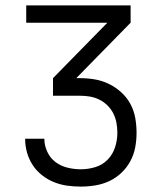

<svg xmlns="http://www.w3.org/2000/svg" viewBox="-20 -690 590 710"><path d="M279 0Q253 0 228 -3.5Q203 -7 179.5 -16.5Q156 -26 135.5 -42Q115 -58 101 -79.5Q87 -101 80 -125.5Q73 -150 73 -176V-177H144V-176Q144 -152 155 -128.5Q166 -105 185.5 -90.5Q205 -76 229.5 -70Q254 -64 279 -64Q306 -64 332.5 -72Q359 -80 378 -99.5Q397 -119 405.5 -145.5Q414 -172 414 -199Q414 -218 410.5 -236.5Q407 -255 398.5 -271.5Q390 -288 376.5 -301Q363 -314 346.5 -322Q330 -330 312 -333Q294 -336 275 -336H176V-401L377 -606H77V-670H463V-606L262 -401H275Q303 -401 330 -396.5Q357 -392 382 -380Q407 -368 428 -349Q449 -330 462 -306Q475 -282 480 -254.5Q485 -227 485 -199Q485 -172 480 -145Q475 -118 462 -94Q449 -70 429 -51Q409 -32 384.5 -20.5Q360 -9 333 -4.5Q306 0 279 0Z"/></svg>

Font: Lode
Style: Regular
Weight: 400
Monospace: yes
Designer: Belleve Invis
Foundry: Belleve Invis
Version: Version 29.2.0; ttfautohint (v1.8.3)